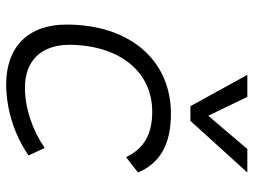

<svg xmlns="http://www.w3.org/2000/svg" viewBox="-120 -696 826 626"><g transform="rotate(90 293.0 -383.0)"><path d="M266.1 -51.3C178.2 -51.3 127 -104 126 -194.3C126.5 -358.4 212.9 -466.3 343.8 -466.3C415 -466.3 463.4 -441.9 492.2 -380.9L542.5 -419.9C512.2 -492.2 449.7 -527.3 351.1 -527.3C175.3 -527.3 60.1 -392.1 60.1 -186.5C60.1 -63 131.8 9.8 254.9 9.8C339.4 9.8 423.3 -19 486.8 -63L462.4 -115.7C405.8 -76.7 334 -51.3 266.1 -51.3ZM326.2 -590.8H374L542.5 -776.4H465.8L357.4 -648.9L295.9 -776.4H224.1Z"/></g></svg>

Font: Cascadia Mono NF Light
Style: Italic
Weight: 300
Italic angle: -10°
Monospace: yes
Designer: Aaron Bell
Foundry: Saja Typeworks
Version: Version 2404.023